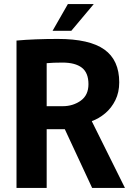

<svg xmlns="http://www.w3.org/2000/svg" viewBox="-20 -922 645 942"><path d="M61 -723Q104 -727 156 -729Q208 -731 264 -731Q419 -731 492 -679Q565 -627 565 -518Q565 -469 546 -430.5Q527 -392 496 -366Q465 -340 431 -328V-326L593 0H432L298 -288H209V0H61ZM288 -401Q338 -401 376 -428Q414 -455 414 -509Q414 -565 381.5 -590Q349 -615 286 -615Q241 -615 209 -612V-401ZM238 -771 313 -902H440L330 -771Z"/></svg>

Font: Murecho SemiBold
Style: Regular
Weight: 600
Designer: Neil Summerour
Foundry: Positype
Version: Version 1.010; ttfautohint (v1.8.3)